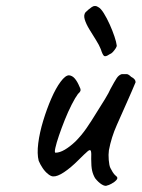

<svg xmlns="http://www.w3.org/2000/svg" viewBox="-20 -617 472 640"><path d="M338 1Q331 5 319.5 -2Q308 -9 297 -23Q290 -35 287 -48.5Q284 -62 284 -87Q285 -107 283 -113.5Q281 -120 272.5 -113Q264 -106 241 -83Q216 -58 193.5 -43Q171 -28 157 -29Q150 -29 140 -37Q130 -45 122 -57Q114 -69 109 -81Q103 -104 107.5 -139.5Q112 -175 124 -214.5Q136 -254 151 -288.5Q166 -323 182 -344.5Q198 -366 210 -366Q221 -365 229.5 -355Q238 -345 245 -328Q249 -321 248.5 -316Q248 -311 240 -304Q231 -292 219 -268.5Q207 -245 196 -217.5Q185 -190 176.5 -165Q168 -140 164.5 -124Q161 -108 165 -108Q179 -108 196 -118Q213 -128 231 -145Q252 -166 268.5 -190Q285 -214 302 -242Q315 -262 329.5 -286Q344 -310 348 -320Q362 -346 369 -356.5Q376 -367 386 -370Q391 -370 397 -370Q403 -370 403 -370Q409 -369 417 -361Q425 -357 428.5 -352.5Q432 -348 432 -343Q428 -333 419.5 -313.5Q411 -294 407 -285Q388 -242 369.5 -200.5Q351 -159 343 -116Q341 -102 342.5 -83.5Q344 -65 348 -57Q351 -51 355.5 -43.5Q360 -36 366 -31Q375 -25 368.5 -17.5Q362 -10 351.5 -4.5Q341 1 338 1ZM345 -436Q332 -427 327 -430.5Q322 -434 316 -453Q311 -466 300 -483.5Q289 -501 278 -519Q267 -537 262.5 -552Q258 -567 265 -576Q275 -586 286 -593.5Q297 -601 308 -593Q316 -589 326 -573Q336 -557 345.5 -536Q355 -515 361.5 -495.5Q368 -476 369 -466Q370 -463 366 -456.5Q362 -450 356.5 -444Q351 -438 345 -436Z"/></svg>

Font: Caveat Medium
Style: Regular
Weight: 500
Designer: Pablo Impallari
Foundry: Pablo Impallari
Version: Version 2.000